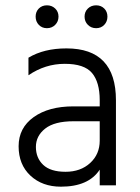

<svg xmlns="http://www.w3.org/2000/svg" viewBox="-20 -697 526 722"><path d="M156.5 -677Q175 -677 187.5 -665Q200 -653 200 -634.5Q200 -616 187.5 -603.5Q175 -591 156.5 -591Q138 -591 126 -603.5Q114 -616 114 -634.5Q114 -653 126 -665Q138 -677 156.5 -677ZM341.5 -677Q360 -677 372 -665Q384 -653 384 -634.5Q384 -616 372 -603.5Q360 -591 341.5 -591Q323 -591 310.5 -603.5Q298 -616 298 -634.5Q298 -653 310.5 -665Q323 -677 341.5 -677ZM209 5Q139 5 94.5 -36.5Q50 -78 50 -147Q50 -216 106.5 -256.5Q163 -297 256 -297H355V-320Q355 -388 326 -422.5Q297 -457 223.5 -457Q150 -457 87 -414V-480Q145 -515 230 -515Q416 -515 416 -320V0H355V-59Q313 5 209 5ZM355 -168V-241H256Q185 -241 150 -213.5Q115 -186 115 -144.5Q115 -103 142.5 -77Q170 -51 226.5 -51Q283 -51 319 -84Q355 -117 355 -168Z"/></svg>

Font: Hind Mysuru Light
Style: Regular
Weight: 300
Designer: Manushi Parikh, Hitesh Malaviya
Foundry: Indian Type Foundry
Version: Version 0.703;PS 1.0;hotconv 1.0.86;makeotf.lib2.5.63406